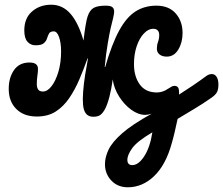

<svg xmlns="http://www.w3.org/2000/svg" viewBox="-20 -490 946 814"><path d="M596 -3Q566 -3 536 -25Q506 -47 484.5 -81.5Q463 -116 458 -153Q446 -69 426 -29Q417 -12 406.5 -3.5Q396 5 375 5Q336 5 332 -47Q330 -68 332.5 -101.5Q335 -135 341 -173Q347 -211 353 -242H351Q335 -197 316.5 -153.5Q298 -110 273.5 -74Q249 -38 216 -17Q183 4 136 4Q81 4 49 -28Q17 -60 17 -113Q17 -161 39.5 -193Q62 -225 105 -225Q141 -225 141 -198Q141 -185 138.5 -169Q136 -153 136 -132Q136 -120 141.5 -111Q147 -102 162 -102Q181 -102 198.5 -124.5Q216 -147 227.5 -185.5Q239 -224 239 -272Q239 -308 230.5 -332.5Q222 -357 208 -357Q193 -357 188 -348Q183 -339 179.5 -327.5Q176 -316 166 -307Q156 -298 131 -298Q110 -298 96.5 -313Q83 -328 83 -361Q83 -413 116 -441.5Q149 -470 197 -470Q245 -470 278.5 -432Q312 -394 334 -318Q338 -353 342.5 -380Q347 -407 351 -419Q360 -447 377 -456.5Q394 -466 428 -466Q448 -466 456 -460Q464 -454 464 -440Q464 -433 459.5 -413Q455 -393 449 -370Q444 -348 436.5 -304Q429 -260 424 -206H426Q454 -303 485 -360Q516 -417 554.5 -441.5Q593 -466 643 -466Q696 -466 725 -433Q754 -400 754 -350Q754 -310 736 -280Q718 -250 687 -250Q668 -250 656.5 -259Q645 -268 645 -284Q645 -299 650 -312.5Q655 -326 655 -341Q655 -368 629 -368Q609 -368 590 -348Q571 -328 559.5 -294Q548 -260 548 -218Q548 -166 572.5 -132Q597 -98 645 -98Q656 -98 668 -101.5Q680 -105 693 -114Q701 -119 707 -122.5Q713 -126 720 -126Q730 -126 735 -119Q740 -112 739 -89Q769 -108 798.5 -128Q828 -148 855 -168Q866 -176 878 -176Q891 -176 898.5 -164Q906 -152 906 -132Q906 -111 900 -99.5Q894 -88 877 -76Q840 -50 803 -28Q766 -6 733 14Q727 42 721 68Q715 94 708 118Q683 209 633.5 256.5Q584 304 522 304Q479 304 452 275.5Q425 247 425 206Q425 177 440 145Q455 113 497.5 75.5Q540 38 623 -8Q607 -3 596 -3ZM541 210Q567 210 591.5 172.5Q616 135 626 71Q563 108 541.5 137Q520 166 520 188Q520 210 541 210Z"/></svg>

Font: Pacifico
Style: Regular
Weight: 400
Designer: Vernon Adams
Foundry: Vernon Adams
Version: Version 3.010; ttfautohint (v1.8.4.7-5d5b)